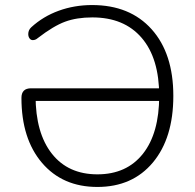

<svg xmlns="http://www.w3.org/2000/svg" viewBox="-20 -733 772 761"><path d="M366 8Q228 8 146.5 -87.5Q65 -183 65 -345Q65 -383 103 -383H642V-333H106L121 -353Q121 -206 185.5 -124Q250 -42 366 -42Q482 -42 546.5 -123.5Q611 -205 611 -353Q611 -502 541.5 -583Q472 -664 346 -664Q284 -664 238 -647Q192 -630 131 -583Q124 -577 119 -575.5Q114 -574 110 -574Q102 -574 97 -581Q92 -588 92 -598Q92 -614 104 -625Q151 -668 213 -690.5Q275 -713 345 -713Q495 -713 581 -617Q667 -521 667 -353Q667 -186 586 -89Q505 8 366 8Z"/></svg>

Font: Nunito VF Beta Light
Style: Regular
Weight: 300
Designer: Vernon Adams
Foundry: newtypography
Version: Version 3.001